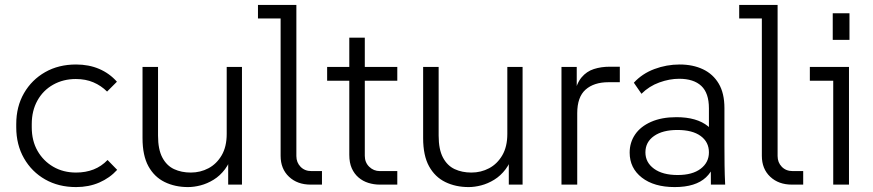

<svg xmlns="http://www.w3.org/2000/svg" viewBox="-20 -750 3548 780"><path d="M289 10Q218 10 163.5 -21Q109 -52 77.5 -107Q46 -162 46 -233V-246Q46 -317 77.5 -371.5Q109 -426 163.5 -457Q218 -488 289 -488Q341 -488 383 -470Q425 -452 455 -418L415 -378Q391 -402 359.5 -415.5Q328 -429 288 -429Q237 -429 196 -406Q155 -383 132 -341.5Q109 -300 109 -246V-233Q109 -178 132.5 -137Q156 -96 196.5 -72.5Q237 -49 289 -49Q328 -49 360 -61.5Q392 -74 417 -100L456 -60Q426 -27 383.5 -8.5Q341 10 289 10Z M744 10Q691 10 649 -10.5Q607 -31 583 -74.5Q559 -118 559 -189V-478H622V-199Q622 -143 639.5 -110Q657 -77 687 -63Q717 -49 755 -49Q794 -49 827 -66.5Q860 -84 880.5 -119Q901 -154 901 -206V-478H963V0H907V-128H925Q914 -89 894 -62.5Q874 -36 848 -20Q822 -4 795 3Q768 10 744 10Z M1242 0Q1188 0 1154 -32Q1120 -64 1120 -117V-703L1148 -675H1028V-730H1184V-116Q1184 -90 1201 -72.5Q1218 -55 1245 -55H1288V0Z M1523 0Q1499 0 1476.5 -7Q1454 -14 1436.5 -29Q1419 -44 1409 -66.5Q1399 -89 1399 -121V-597H1462V-117Q1462 -90 1480 -72.5Q1498 -55 1523 -55H1594V0ZM1309 -422V-478H1594V-422Z M1884 10Q1831 10 1789 -10.5Q1747 -31 1723 -74.5Q1699 -118 1699 -189V-478H1762V-199Q1762 -143 1779.5 -110Q1797 -77 1827 -63Q1857 -49 1895 -49Q1934 -49 1967 -66.5Q2000 -84 2020.5 -119Q2041 -154 2041 -206V-478H2103V0H2047V-128H2065Q2054 -89 2034 -62.5Q2014 -36 1988 -20Q1962 -4 1935 3Q1908 10 1884 10Z M2261 0V-478H2323V-364L2313 -365Q2322 -411 2342.5 -435.5Q2363 -460 2392.5 -469.5Q2422 -479 2457 -479H2498V-416H2452Q2393 -416 2359 -386Q2325 -356 2325 -290V0Z M2868 0 2867 -174 2860 -193V-310Q2860 -372 2829 -401Q2798 -430 2739 -430Q2700 -430 2658.5 -415Q2617 -400 2586 -369L2555 -414Q2589 -451 2638.5 -469.5Q2688 -488 2741 -488Q2795 -488 2836 -468.5Q2877 -449 2900 -410Q2923 -371 2923 -311V-159Q2923 -119 2923.5 -79.5Q2924 -40 2926 0ZM2721 10Q2637 10 2587.5 -28.5Q2538 -67 2538 -130Q2538 -171 2560 -203.5Q2582 -236 2625 -255Q2668 -274 2728 -274Q2811 -274 2856.5 -237Q2902 -200 2902 -139H2890Q2890 -69 2848 -29.5Q2806 10 2721 10ZM2733 -39Q2793 -39 2826.5 -64.5Q2860 -90 2860 -131Q2860 -173 2826.5 -197.5Q2793 -222 2732 -222Q2672 -222 2637 -197.5Q2602 -173 2602 -131Q2602 -90 2637 -64.5Q2672 -39 2733 -39Z M3197 0Q3143 0 3109 -32Q3075 -64 3075 -117V-703L3103 -675H2983V-730H3139V-116Q3139 -90 3156 -72.5Q3173 -55 3200 -55H3243V0Z M3365 0V-450L3394 -422H3270V-478H3429V0ZM3363 -588V-696H3431V-588Z"/></svg>

Font: SUSE Thin Light
Style: Regular
Weight: 300
Version: Version 1.000